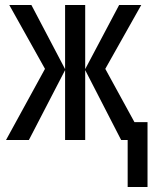

<svg xmlns="http://www.w3.org/2000/svg" viewBox="-20 -557 616 764"><path d="M542 -537 399 -283 515 -71H567V187H488V0H462L319 -278V0H239V-278L95 0H4L159 -283L17 -537H105L239 -282V-537H319V-282L454 -537Z"/></svg>

Font: Noto Sans Display Condensed
Style: Regular
Weight: 400
Width: 3
Designer: Monotype Design Team
Foundry: Monotype Imaging Inc.
Version: Version 1.900